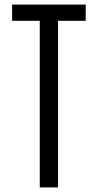

<svg xmlns="http://www.w3.org/2000/svg" viewBox="-20 -820 428 840"><path d="M154 0V-729H33V-800H355V-729H234V0Z"/></svg>

Font: Big Shoulders Text
Style: Regular
Weight: 400
Designer: Patric King
Foundry: XO Type Co
Version: Version 1.000; ttfautohint (v1.8.2)